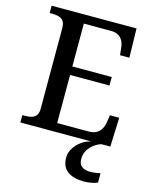

<svg xmlns="http://www.w3.org/2000/svg" viewBox="-137 -804 905 1134"><g transform="rotate(15 315.5 -237.0)"><path d="M35 0V-45H54Q75 -45 92 -50Q109 -55 119.5 -69Q130 -83 130 -109V-600Q130 -631 119.5 -645Q109 -659 92 -664Q75 -669 54 -669H35V-714H554L558 -536H501L496 -581Q494 -603 485 -621Q476 -639 458.5 -650Q441 -661 412 -661H246V-399H487V-347H246V-53H437Q468 -53 486.5 -64Q505 -75 515 -93Q525 -111 528 -133L535 -178H592L585 0ZM490 240Q424 240 387 213.5Q350 187 350 130Q350 99 367 72Q384 45 410.5 26Q437 7 468 0H531Q510 6 488.5 21.5Q467 37 452.5 60Q438 83 438 115Q438 147 457.5 161Q477 175 507 175Q521 175 536.5 173Q552 171 570 167V224Q560 229 545.5 232.5Q531 236 516 238Q501 240 490 240Z"/></g></svg>

Font: Noto Serif Khmer Medium
Style: Regular
Weight: 500
Version: Version 2.003